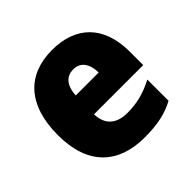

<svg xmlns="http://www.w3.org/2000/svg" viewBox="-148 -708 863 863"><g transform="rotate(-45 284.0 -276.5)"><path d="M290 -563C135 -563 38 -467 38 -273C38 -81 142 10 307 10C391 10 447 -3 499 -31V-166C441 -136 392 -123 330 -123C257 -123 221 -161 219 -225H532V-310C532 -476 440 -563 290 -563ZM296 -434C341 -434 366 -400 367 -343H221C225 -408 255 -434 296 -434Z"/></g></svg>

Font: Noto Sans Telugu SemiCondensed Black
Style: Regular
Weight: 900
Width: 4
Designer: Jelle Bosma - Monotype Design Team
Foundry: Monotype Imaging Inc.
Version: Version 2.005